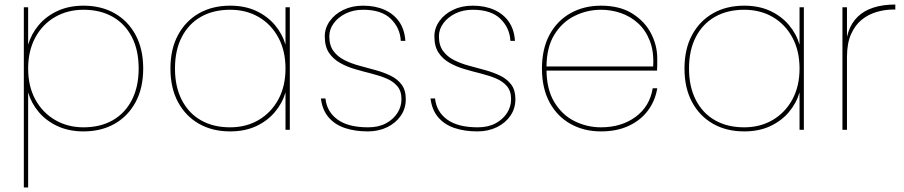

<svg xmlns="http://www.w3.org/2000/svg" viewBox="-20 -572 3985 846"><path d="M104 -375Q118 -423 151 -462Q184 -501 234 -524Q284 -547 348 -547Q426 -547 485 -513.5Q544 -480 577.5 -418Q611 -356 611 -270Q611 -184 577.5 -122Q544 -60 485 -26.5Q426 7 348 7Q284 7 234 -16Q184 -39 151 -78Q118 -117 104 -165V254H85V-540H104ZM591 -270Q591 -351 561 -409Q531 -467 476.5 -498Q422 -529 348 -529Q278 -529 222.5 -497Q167 -465 135.5 -406.5Q104 -348 104 -270Q104 -192 135.5 -134Q167 -76 222.5 -43.5Q278 -11 348 -11Q422 -11 476.5 -42Q531 -73 561 -131.5Q591 -190 591 -270Z M731 -270Q731 -356 764.5 -418Q798 -480 857 -513.5Q916 -547 994 -547Q1059 -547 1108.5 -524Q1158 -501 1191 -462Q1224 -423 1238 -375V-540H1257V0H1238V-165Q1224 -117 1191 -78Q1158 -39 1108.5 -16Q1059 7 994 7Q916 7 857 -26.5Q798 -60 764.5 -122Q731 -184 731 -270ZM1238 -270Q1238 -348 1206.5 -406.5Q1175 -465 1120 -497Q1065 -529 994 -529Q920 -529 865.5 -498Q811 -467 781 -409Q751 -351 751 -270Q751 -190 781 -131.5Q811 -73 865.5 -42Q920 -11 994 -11Q1065 -11 1120 -43.5Q1175 -76 1206.5 -134Q1238 -192 1238 -270Z M1601 7Q1544 7 1499.5 -8Q1455 -23 1427.5 -55.5Q1400 -88 1394 -138H1414Q1420 -80 1467 -45.5Q1514 -11 1602 -11Q1648 -11 1680.5 -28.5Q1713 -46 1731 -74Q1749 -102 1749 -135Q1749 -171 1730.5 -192.5Q1712 -214 1682 -226.5Q1652 -239 1616 -248Q1580 -257 1544 -267.5Q1508 -278 1478 -295Q1448 -312 1429.5 -339.5Q1411 -367 1411 -412Q1411 -448 1433 -479Q1455 -510 1493 -528.5Q1531 -547 1580 -547Q1634 -547 1675 -528.5Q1716 -510 1739.5 -475.5Q1763 -441 1766 -392H1746Q1743 -449 1702 -489Q1661 -529 1580 -529Q1537 -529 1503.5 -512.5Q1470 -496 1450.5 -469.5Q1431 -443 1431 -412Q1431 -372 1449.5 -347Q1468 -322 1498 -307Q1528 -292 1563.5 -282.5Q1599 -273 1635 -263Q1671 -253 1701 -238.5Q1731 -224 1749.5 -199.5Q1768 -175 1768 -135Q1768 -94 1746 -62Q1724 -30 1686 -11.5Q1648 7 1601 7Z M2084 7Q2027 7 1982.5 -8Q1938 -23 1910.5 -55.5Q1883 -88 1877 -138H1897Q1903 -80 1950 -45.5Q1997 -11 2085 -11Q2131 -11 2163.5 -28.5Q2196 -46 2214 -74Q2232 -102 2232 -135Q2232 -171 2213.5 -192.5Q2195 -214 2165 -226.5Q2135 -239 2099 -248Q2063 -257 2027 -267.5Q1991 -278 1961 -295Q1931 -312 1912.5 -339.5Q1894 -367 1894 -412Q1894 -448 1916 -479Q1938 -510 1976 -528.5Q2014 -547 2063 -547Q2117 -547 2158 -528.5Q2199 -510 2222.5 -475.5Q2246 -441 2249 -392H2229Q2226 -449 2185 -489Q2144 -529 2063 -529Q2020 -529 1986.5 -512.5Q1953 -496 1933.5 -469.5Q1914 -443 1914 -412Q1914 -372 1932.5 -347Q1951 -322 1981 -307Q2011 -292 2046.5 -282.5Q2082 -273 2118 -263Q2154 -253 2184 -238.5Q2214 -224 2232.5 -199.5Q2251 -175 2251 -135Q2251 -94 2229 -62Q2207 -30 2169 -11.5Q2131 7 2084 7Z M2378 -261V-279H2858Q2862 -344 2843.5 -391.5Q2825 -439 2791.5 -469.5Q2758 -500 2715.5 -514.5Q2673 -529 2628 -529Q2567 -529 2512 -502Q2457 -475 2422.5 -419Q2388 -363 2388 -275V-267Q2388 -179 2422.5 -122Q2457 -65 2512 -38Q2567 -11 2628 -11Q2718 -11 2780.5 -57Q2843 -103 2856 -183H2876Q2867 -128 2835 -85Q2803 -42 2750.5 -17.5Q2698 7 2628 7Q2553 7 2494 -26Q2435 -59 2401.5 -121Q2368 -183 2368 -270Q2368 -357 2401.5 -419Q2435 -481 2494 -514Q2553 -547 2628 -547Q2711 -547 2766 -512.5Q2821 -478 2848.5 -425Q2876 -372 2876 -315Q2876 -296 2876 -285.5Q2876 -275 2875 -261Z M2996 -270Q2996 -356 3029.5 -418Q3063 -480 3122 -513.5Q3181 -547 3259 -547Q3324 -547 3373.5 -524Q3423 -501 3456 -462Q3489 -423 3503 -375V-540H3522V0H3503V-165Q3489 -117 3456 -78Q3423 -39 3373.5 -16Q3324 7 3259 7Q3181 7 3122 -26.5Q3063 -60 3029.5 -122Q2996 -184 2996 -270ZM3503 -270Q3503 -348 3471.5 -406.5Q3440 -465 3385 -497Q3330 -529 3259 -529Q3185 -529 3130.5 -498Q3076 -467 3046 -409Q3016 -351 3016 -270Q3016 -190 3046 -131.5Q3076 -73 3130.5 -42Q3185 -11 3259 -11Q3330 -11 3385 -43.5Q3440 -76 3471.5 -134Q3503 -192 3503 -270Z M3712 -321 3705 -341Q3705 -393 3718.5 -432.5Q3732 -472 3759.5 -498.5Q3787 -525 3828.5 -538.5Q3870 -552 3925 -552V-530H3916Q3880 -530 3843.5 -519.5Q3807 -509 3777.5 -485.5Q3748 -462 3730 -421.5Q3712 -381 3712 -321ZM3692 0V-540H3712V0Z"/></svg>

Font: Poppins Variable
Style: Regular
Weight: 100
Designer: Jonny Pinhorn
Foundry: Indian Type Foundry
Version: Version 6.000